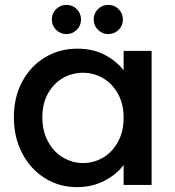

<svg xmlns="http://www.w3.org/2000/svg" viewBox="-20 -760 718 789"><path d="M297 -560Q362 -560 410.5 -534.5Q459 -509 488 -471V-551H603V0H488V-82Q459 -43 409 -17Q359 9 295 9Q224 9 165 -27.5Q106 -64 71.5 -129.5Q37 -195 37 -278Q37 -361 71.5 -425Q106 -489 165.5 -524.5Q225 -560 297 -560ZM321 -461Q277 -461 239 -439.5Q201 -418 177.5 -376.5Q154 -335 154 -278Q154 -221 177.5 -178Q201 -135 239.5 -112.5Q278 -90 321 -90Q365 -90 403 -112Q441 -134 464.5 -176.5Q488 -219 488 -276Q488 -333 464.5 -375Q441 -417 403 -439Q365 -461 321 -461ZM193 -680Q193 -705 210.5 -722.5Q228 -740 253 -740Q278 -740 295.5 -722.5Q313 -705 313 -680Q313 -655 295.5 -637.5Q278 -620 253 -620Q228 -620 210.5 -637.5Q193 -655 193 -680ZM365 -680Q365 -705 382.5 -722.5Q400 -740 425 -740Q450 -740 467.5 -722.5Q485 -705 485 -680Q485 -655 467.5 -637.5Q450 -620 425 -620Q400 -620 382.5 -637.5Q365 -655 365 -680Z"/></svg>

Font: Poppins-tnum Medium
Style: Regular
Weight: 500
Designer: Ninad Kale (Devanagari), Jonny Pinhorn (Latin)
Foundry: Indian Type Foundry
Version: Version 4.004